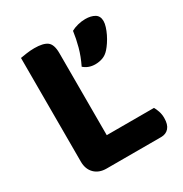

<svg xmlns="http://www.w3.org/2000/svg" viewBox="-148 -730 806 845"><g transform="rotate(-30 255.5 -307.0)"><path d="M153 2Q115 2 92.5 -20.5Q70 -43 70 -81V-608Q81 -610 101.5 -613Q122 -616 142 -616Q187 -616 207 -601Q227 -586 227 -542V-125H467Q473 -115 478.5 -99Q484 -83 484 -64Q484 -31 469.5 -14.5Q455 2 430 2ZM411 -450Q396 -433 378 -426.5Q360 -420 340 -420Q306 -420 282 -441Q302 -482 312.5 -521Q323 -560 328 -597Q342 -605 361.5 -610Q381 -615 400 -615Q429 -615 447.5 -604Q466 -593 466 -567Q466 -555 461 -539Q456 -523 448 -506.5Q440 -490 430 -475Q420 -460 411 -450Z"/></g></svg>

Font: Baloo Bhai 2
Style: Bold
Weight: 700
Designer: Supriya Tembe, Noopur Datye and Ek Type
Foundry: Ek Type
Version: Version 1.640;PS 1.000;hotconv 16.6.51;makeotf.lib2.5.65220;